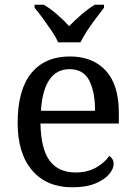

<svg xmlns="http://www.w3.org/2000/svg" viewBox="-20 -786 575 816"><path d="M287 10Q178 10 116.5 -62Q55 -134 55 -264Q55 -404 113 -475Q171 -546 277 -546Q374 -546 429.5 -486Q485 -426 485 -307V-261H152Q154 -152 191.5 -102.5Q229 -53 301 -53Q353 -53 389.5 -74.5Q426 -96 444 -123Q451 -120 457 -111Q463 -102 463 -89Q463 -69 444 -46Q425 -23 386 -6.5Q347 10 287 10ZM384 -315Q384 -395 359.5 -443.5Q335 -492 275 -492Q220 -492 189.5 -446.5Q159 -401 154 -315ZM227 -606Q217 -629 199 -655.5Q181 -682 162 -708Q143 -734 127 -753V-766H166Q195 -749 223.5 -724Q252 -699 274 -675Q297 -699 326 -724Q355 -749 383 -766H422V-753Q407 -734 387.5 -708Q368 -682 350.5 -655.5Q333 -629 322 -606Z"/></svg>

Font: Noto Serif Ahom
Style: Regular
Weight: 400
Designer: Monotype Design Team
Foundry: Monotype Imaging Inc.
Version: Version 2.007; ttfautohint (v1.8.4.7-5d5b)